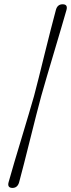

<svg xmlns="http://www.w3.org/2000/svg" viewBox="-20 -772 340 920"><path d="M143 -311.5Q152.5 -347 165.8 -400.2Q179 -453.5 193.8 -513.2Q208.5 -573 222.8 -628.8Q237 -684.5 248 -725Q255.5 -752 281 -751.5Q306 -751 298.5 -724Q288.5 -689 272.5 -634.8Q256.5 -580.5 238.5 -520Q220.5 -459.5 204.2 -404.2Q188 -349 177.5 -311.5Q167.5 -274 153.2 -218.8Q139 -163.5 124 -102.8Q109 -42 95 12.2Q81 66.5 71.5 102Q63.5 129 38.5 128.5Q13.5 127.5 21.5 100Q32.5 60 49 4.5Q65.5 -51 83.5 -110.5Q101.5 -170 117.2 -223.2Q133 -276.5 143 -311.5Z"/></svg>

Font: Fraunces 72pt SemiBold
Style: Italic
Weight: 600
Italic angle: -16°
Version: Version 1.000;[b76b70a41]